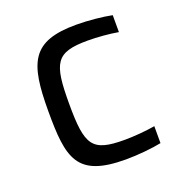

<svg xmlns="http://www.w3.org/2000/svg" viewBox="-102 -606 663 703"><g transform="rotate(-20 230.0 -255.0)"><path d="M272 8C320 8 378 2 411 -5V-71C376 -65 328 -61 292 -61C165 -61 146 -91 146 -255C146 -414 163 -449 289 -449C326 -449 374 -445 407 -439V-505C373 -512 316 -518 269 -518C94 -518 65 -445 65 -255C65 -72 80 8 272 8Z"/></g></svg>

Font: Saira UNSAM
Style: Regular
Weight: 400
Designer: Hector Gatti with collaboration of the Omnibus-Type team
Foundry: Omnibus-Type
Version: Version 0.072;PS 000.072;hotconv 1.0.88;makeotf.lib2.5.64775